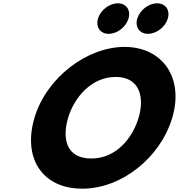

<svg xmlns="http://www.w3.org/2000/svg" viewBox="-20 -1123 1079 1158"><path d="M690.4 -1103C639.4 -1103 586.2 -1062 571 -1011C555.9 -960 584.6 -919 635.6 -919C686.6 -919 739.9 -960 755 -1011C770.2 -1062 741.4 -1103 690.4 -1103ZM927.4 -1103C876.4 -1103 823.2 -1062 808 -1011C792.9 -960 821.6 -919 872.6 -919C923.6 -919 976.9 -960 992 -1011C1007.2 -1062 978.4 -1103 927.4 -1103ZM188 -413C116.2 -172 232.5 15 476.5 15C713.5 15 947.2 -172 1019 -413C1090.7 -654 960.1 -840 731.1 -840C504.1 -840 259.7 -654 188 -413ZM391 -413C427.6 -536 532.2 -659 677.2 -659C823.2 -659 852.6 -536 816 -413C779.4 -290 680.7 -167 530.7 -167C376.7 -167 354.4 -290 391 -413Z"/></svg>

Font: Hussar
Style: BdOblThree
Weight: 700
Foundry: Cannot Into Space Fonts
Version: Version 2.00